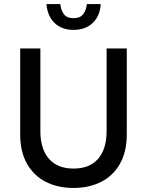

<svg xmlns="http://www.w3.org/2000/svg" viewBox="-20 -921 728 951"><path d="M344 10Q267 10 207.5 -20Q148 -50 114 -109.5Q80 -169 80 -256V-681H180V-271Q180 -183 222.5 -134.5Q265 -86 344 -86Q424 -86 466 -134.5Q508 -183 508 -271V-681H608V-256Q608 -169 574 -109.5Q540 -50 480.5 -20Q421 10 344 10ZM344 -773Q286 -773 250.5 -807Q215 -841 210 -901H279Q281 -873 295.5 -852Q310 -831 344 -831Q378 -831 393 -852Q408 -873 410 -901H479Q475 -841 439 -807Q403 -773 344 -773Z"/></svg>

Font: Gabarito
Style: Regular
Weight: 400
Designer: Leandro Assis / Alvaro Franca / Felipe Casaprima
Foundry: Naipe Foundry
Version: Version 1.000